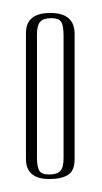

<svg xmlns="http://www.w3.org/2000/svg" viewBox="-20 -776 157 296"><path d="M20 -725Q20 -756 57.5 -756Q95 -756 95 -724V-530Q95 -513 85 -506.5Q75 -500 56 -500Q20 -500 20 -531ZM78 -721Q78 -736 74.5 -742Q71 -748 59 -748Q47 -748 42 -742.5Q37 -737 37 -723V-533Q37 -519 40.5 -513Q44 -507 56 -507Q68 -507 73 -512.5Q78 -518 78 -532Z"/></svg>

Font: Dorsa
Style: Regular
Weight: 400
Version: Version 1.002